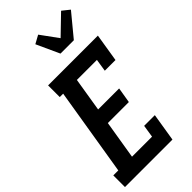

<svg xmlns="http://www.w3.org/2000/svg" viewBox="-313 -1053 1118 1118"><g transform="rotate(-45 246.0 -494.5)"><path d="M-10 0V-96H31L120 -639H92V-735H502L474 -562H386L398 -639H233L199 -430H372L356 -334H183L144 -96H309L321 -173H409L381 0ZM274 -815 209 -957 260 -985 338 -878 453 -989 498 -953 384 -815Z"/></g></svg>

Font: Iosevka Curly Slab
Style: Bold Italic
Weight: 700
Italic angle: -9°
Monospace: yes
Designer: Belleve Invis
Foundry: Belleve Invis
Version: Version 22.1.2; ttfautohint (v1.8.4)